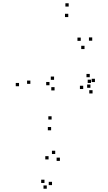

<svg xmlns="http://www.w3.org/2000/svg" viewBox="-20 -772 660 1170"><path d="M544 -202.5V-222.5H524V-202.5ZM534.5 -266.5V-286.5H514.5V-266.5ZM487 -229.5V-249.5H467V-229.5ZM294.5 -43.5V-63.5H274.5V-43.5ZM165 -261V-281H145V-261ZM396 -668V-688H376V-668ZM472 -523V-543H452V-523ZM495 -473V-493H475V-473ZM542 -524V-544H522V-524ZM398.5 -732V-752H378.5V-732ZM96 -246.5V-266.5H76V-246.5ZM291.5 22V2H271.5V22ZM531 -237V-257H511V-237ZM558.5 -272V-292H538.5V-272ZM527 -301.5V-321.5H507V-301.5ZM309.5 -285.5V-305.5H289.5V-285.5ZM281.5 -252.5V-272.5H261.5V-252.5ZM312.5 -221V-241H292.5V-221ZM297 356V336H277V356ZM345 208.5V188.5H325V208.5ZM316.5 166.5V146.5H296.5V166.5ZM276 199.5V179.5H256V199.5ZM251 343V323H231V343ZM265 378V358H245V378Z"/></svg>

Font: Monaspace Radon Dots Var
Style: Regular
Weight: 400
Designer: Riley Cran and the Lettermatic Team
Version: Version 1.100 (Monaspace Radon Dots)